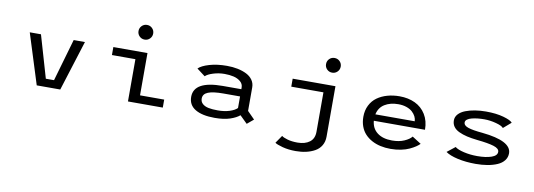

<svg xmlns="http://www.w3.org/2000/svg" viewBox="-68 -1230 5236 1881"><g transform="rotate(10 2550.0 -289.0)"><path d="M587.5 -500H699.5L542 0H308L150.5 -500H262L384.5 -79.5H466Z M1322.2 -646.2Q1301 -625 1270.5 -625Q1240 -625 1218.8 -646.2Q1197.5 -667.5 1197.5 -698Q1197.5 -728.5 1218.8 -749.8Q1240 -771 1270.5 -771Q1301 -771 1322.2 -749.8Q1343.5 -728.5 1343.5 -698Q1343.5 -667.5 1322.2 -646.2ZM1321.5 -79.5H1562V0H1215.5V-420.5H982V-500H1321.5Z M2111 -512Q2168.5 -512 2218.2 -501.8Q2268 -491.5 2307 -471.8Q2346 -452 2368.2 -420Q2390.5 -388 2390.5 -347V-113L2463 -39.5L2399 14L2325 -58.5Q2292 -30 2231 -9.5Q2170 11 2078.5 11Q1954.5 11 1886 -30Q1817.5 -71 1817.5 -152.5Q1817.5 -311 2104.5 -311H2288.5V-328.5Q2288.5 -363.5 2260.5 -387.2Q2232.5 -411 2192 -420.5Q2151.5 -430 2102 -430Q2044 -430 1989.5 -413Q1935 -396 1912.5 -373.5L1830 -436Q1860.5 -467 1936.5 -489.5Q2012.5 -512 2111 -512ZM2096.5 -66.5Q2161.5 -66.5 2212.2 -82.5Q2263 -98.5 2288.5 -124V-239H2122Q2020 -239 1971 -219.2Q1922 -199.5 1922 -154Q1922 -121.5 1944.8 -101.5Q1967.5 -81.5 2004.5 -74Q2041.5 -66.5 2096.5 -66.5Z M3063 -698Q3063 -729 3084 -750Q3105 -771 3136 -771Q3166.5 -771 3187.8 -749.8Q3209 -728.5 3209 -698Q3209 -667.5 3187.8 -646.2Q3166.5 -625 3136 -625Q3105.5 -625 3084.2 -646.2Q3063 -667.5 3063 -698ZM3191.5 -500V2Q3191.5 52 3169.2 89.8Q3147 127.5 3108 149.5Q3069 171.5 3021 182.5Q2973 193.5 2916.5 193.5Q2845 193.5 2786 177.8Q2727 162 2708.5 147.5L2762 70Q2775.5 83 2819.2 95.8Q2863 108.5 2920 108.5Q2995 108.5 3040.5 74.5Q3086 40.5 3086 -28V-420.5H2766V-500Z M4111.5 -89Q4096 -73 4073 -57.5Q4050 -42 4015.2 -25.5Q3980.5 -9 3931.8 1Q3883 11 3828.5 11Q3775 11 3727.8 0.5Q3680.5 -10 3641 -31.5Q3601.5 -53 3572.8 -84Q3544 -115 3528.2 -158.2Q3512.5 -201.5 3512.5 -253Q3512.5 -317 3537.8 -367.2Q3563 -417.5 3606.8 -448.8Q3650.5 -480 3707 -496Q3763.5 -512 3828.5 -512Q3915 -512 3982.5 -480.2Q4050 -448.5 4089.8 -384.2Q4129.5 -320 4129.5 -232H3620.5Q3627 -156.5 3681.8 -114.5Q3736.5 -72.5 3828.5 -72.5Q3899 -72.5 3950 -95Q4001 -117.5 4022.5 -145.5ZM3830 -433.5Q3749.5 -433.5 3694.2 -399.2Q3639 -365 3624.5 -296.5H4016Q4015.5 -320.5 4003.8 -344Q3992 -367.5 3970 -387.8Q3948 -408 3911.5 -420.8Q3875 -433.5 3830 -433.5Z M4675 11Q4577 11 4496 -7.2Q4415 -25.5 4375 -55L4455 -118Q4482 -96 4544.5 -81.5Q4607 -67 4677.5 -67Q4763 -67 4818.2 -86.2Q4873.5 -105.5 4873.5 -143Q4873.5 -176.5 4817 -194Q4760.5 -211.5 4650.5 -222.5Q4591.5 -229 4547.2 -239.2Q4503 -249.5 4466.5 -266.5Q4430 -283.5 4411 -310Q4392 -336.5 4392 -372Q4392 -407.5 4417.2 -435Q4442.5 -462.5 4485.2 -479Q4528 -495.5 4579.5 -503.8Q4631 -512 4687.5 -512Q4789.5 -512 4862.5 -491.5Q4935.5 -471 4954 -447.5L4877.5 -381.5Q4862 -402 4802 -418Q4742 -434 4685 -434Q4652 -434 4620.8 -430.8Q4589.5 -427.5 4561.5 -420.5Q4533.5 -413.5 4516.5 -400.8Q4499.5 -388 4499.5 -371Q4499.5 -339.5 4546 -324Q4592.5 -308.5 4689 -300Q4980.5 -270.5 4980.5 -147.5Q4980.5 -107 4956.2 -75.8Q4932 -44.5 4889.2 -26Q4846.5 -7.5 4792.5 1.8Q4738.5 11 4675 11Z"/></g></svg>

Font: League Mono Wide
Style: Regular
Weight: 400
Width: 8
Designer: Tyler Finck
Foundry: The League of Moveable Type / Tyler Finck
Version: Version 2.210